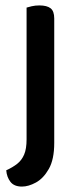

<svg xmlns="http://www.w3.org/2000/svg" viewBox="-20 -494 294 708"><path d="M3 134Q27 123 43.5 110Q60 97 69 76Q78 55 78 20V-285H180V33Q180 94 160 129Q140 164 112.5 179Q85 194 61 194Q32 194 18.5 176.5Q5 159 3 134ZM180 -204 78 -213V-466Q84 -468 97 -471Q110 -474 125 -474Q153 -474 166.5 -463.5Q180 -453 180 -426Z"/></svg>

Font: Baloo Bhaijaan 2 Medium
Style: Regular
Weight: 500
Designer: Sanskriti Dholi, Noopur Datye and Ek Type
Foundry: Ek Type
Version: Version 1.701